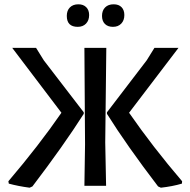

<svg xmlns="http://www.w3.org/2000/svg" viewBox="-20 -865 887 894"><path d="M345 -845Q368 -845 381.5 -831.5Q395 -818 395 -795Q395 -770 380.5 -755Q366 -740 342 -740Q291 -740 291 -791Q291 -816 305.5 -830.5Q320 -845 345 -845ZM509 -845Q533 -845 546 -831.5Q559 -818 559 -795Q559 -770 544.5 -755Q530 -740 506 -740Q482 -740 468.5 -753.5Q455 -767 455 -791Q455 -816 469.5 -830.5Q484 -845 509 -845ZM729 9 716 3Q570 -188 478 -335V-342L663 -584L699 -642H811L581 -340Q692 -180 828 -21L827 -10Q783 3 729 9ZM118 9Q65 2 21 -10L19 -21Q162 -189 266 -340L37 -642H148L184 -584L370 -342V-335Q275 -186 131 3ZM373 0 376 -193 373 -642H475L470 -202L474 0Z"/></svg>

Font: Alegreya Sans Medium
Style: Regular
Weight: 500
Designer: Juan Pablo del Peral
Foundry: Huerta Tipografica
Version: Version 2.007